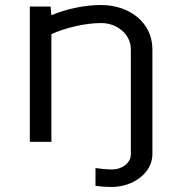

<svg xmlns="http://www.w3.org/2000/svg" viewBox="-20 -566 718 766"><path d="M99 0H185V-429.9C236.7 -453.1 315.1 -474 384 -474C449.1 -474 502 -427.4 502 -370V50C502 83 468.4 110 427 110C405.5 110 383.2 107.9 361 104.4V175.5C382.3 178.5 403.8 180 425 180C513.3 180 588 122 588 50V-370C588 -472.1 501.5 -546 382 -546C314.5 -546 242.6 -529.2 184.7 -505.2L182 -540H99Z"/></svg>

Font: Resamitz
Style: Bold
Weight: 700
Designer: gluk
Foundry: gluk
Version: Version 0.047